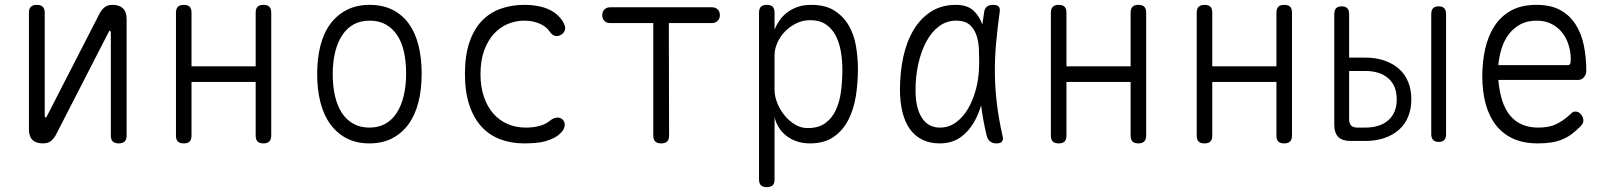

<svg xmlns="http://www.w3.org/2000/svg" viewBox="-20 -580 6640 790"><path d="M99 -48V-528Q99 -544 107 -552Q115 -560 131 -560Q148 -560 156 -552Q164 -544 164 -528V-102Q166 -96 168 -96Q170 -96 170.5 -97.5Q171 -99 173 -102L388 -521Q397 -539 409.5 -549.5Q422 -560 443 -560Q471 -560 486 -545.5Q501 -531 501 -502V-22Q501 -6 493 2Q485 10 469 10Q452 10 444 2Q436 -6 436 -22V-448Q434 -454 432 -454Q430 -454 429.5 -452.5Q429 -451 427 -448L212 -29Q203 -11 190.5 -0.5Q178 10 157 10Q128 10 113.5 -4.5Q99 -19 99 -48Z M736 10Q719 10 711.5 2Q704 -6 704 -22V-528Q704 -544 712 -552Q720 -560 736 -560Q753 -560 760.5 -552Q768 -544 768 -528V-307H1032V-528Q1032 -544 1039.5 -552Q1047 -560 1064 -560Q1081 -560 1088.5 -552Q1096 -544 1096 -528V-22Q1096 -6 1088 2Q1080 10 1064 10Q1047 10 1039.5 2Q1032 -6 1032 -22V-243H768V-22Q768 -6 760.5 2Q753 10 736 10Z M1500 10Q1447 10 1407 -10.5Q1367 -31 1339.5 -68.5Q1312 -106 1298.5 -158.5Q1285 -211 1285 -275Q1285 -340 1298.5 -392.5Q1312 -445 1339.5 -482Q1367 -519 1407.5 -539.5Q1448 -560 1501 -560Q1555 -560 1595.5 -539.5Q1636 -519 1662.5 -482Q1689 -445 1702 -393Q1715 -341 1715 -277Q1715 -212 1701.5 -159Q1688 -106 1660.5 -68.5Q1633 -31 1593 -10.5Q1553 10 1500 10ZM1500 -55Q1537 -55 1565 -70.5Q1593 -86 1612 -115Q1631 -144 1641 -185.5Q1651 -227 1651 -277Q1651 -327 1642 -367Q1633 -407 1614 -435.5Q1595 -464 1567 -479.5Q1539 -495 1501 -495Q1463 -495 1435 -479.5Q1407 -464 1388 -435Q1369 -406 1359 -365.5Q1349 -325 1349 -275Q1349 -225 1358.5 -184.5Q1368 -144 1387 -115Q1406 -86 1434.5 -70.5Q1463 -55 1500 -55Z M1893 -277Q1893 -352 1911.5 -406Q1930 -460 1962.5 -494Q1995 -528 2040 -544Q2085 -560 2136 -560Q2170 -560 2196.5 -554.5Q2223 -549 2242 -539.5Q2261 -530 2274 -518Q2287 -506 2295 -493Q2309 -470 2304.5 -456.5Q2300 -443 2287 -436Q2274 -429 2262 -433Q2250 -437 2241 -451Q2230 -469 2202 -482Q2174 -495 2137 -495Q2102 -495 2069.5 -481.5Q2037 -468 2012 -440.5Q1987 -413 1972 -372Q1957 -331 1957 -275Q1957 -223 1971 -182Q1985 -141 2009.5 -113Q2034 -85 2068 -70Q2102 -55 2144 -55Q2176 -55 2202 -62.5Q2228 -70 2245 -85Q2256 -94 2270 -96Q2284 -98 2295 -88Q2300 -83 2302 -77Q2304 -71 2303.5 -64Q2303 -57 2299.5 -49.5Q2296 -42 2289 -35Q2277 -22 2261 -13.5Q2245 -5 2226 0.5Q2207 6 2184.5 8Q2162 10 2136 10Q2083 10 2038 -7Q1993 -24 1961 -59Q1929 -94 1911 -148Q1893 -202 1893 -277Z M2668 -485H2490Q2476 -485 2467 -494Q2458 -503 2458 -518Q2458 -532 2467 -541Q2476 -550 2490 -550H2910Q2924 -550 2933 -541Q2942 -532 2942 -518Q2942 -503 2932.5 -494Q2923 -485 2909 -485H2732L2733 -22Q2733 -6 2725 2Q2717 10 2701 10Q2684 10 2676 2Q2668 -6 2668 -22Z M3135 -560Q3152 -560 3159.5 -552Q3167 -544 3167 -527V-458Q3174 -476 3186 -494Q3198 -512 3216 -526.5Q3234 -541 3259 -550.5Q3284 -560 3318 -560Q3376 -560 3413 -536.5Q3450 -513 3472 -475.5Q3494 -438 3502 -390.5Q3510 -343 3510 -295Q3510 -239 3501.5 -185Q3493 -131 3471 -87.5Q3449 -44 3410.5 -17Q3372 10 3313 10Q3258 10 3218.5 -19Q3179 -48 3167 -98V158Q3167 174 3159.5 182Q3152 190 3135 190Q3118 190 3110.5 182Q3103 174 3103 158V-527Q3103 -544 3110.5 -552Q3118 -560 3135 -560ZM3314 -497Q3283 -497 3256.5 -484Q3230 -471 3210 -450.5Q3190 -430 3178.5 -404Q3167 -378 3167 -352V-209Q3167 -184 3178 -156.5Q3189 -129 3207.5 -106Q3226 -83 3250.5 -68Q3275 -53 3303 -53Q3348 -53 3376 -73.5Q3404 -94 3419.5 -128Q3435 -162 3440.5 -205Q3446 -248 3446 -292Q3446 -333 3439.5 -369.5Q3433 -406 3418 -434.5Q3403 -463 3377.5 -480Q3352 -497 3314 -497Z M3846 10Q3806 10 3775.5 -5Q3745 -20 3724.5 -48Q3704 -76 3693.5 -117.5Q3683 -159 3683 -212Q3683 -282 3696.5 -345Q3710 -408 3738.5 -456Q3767 -504 3810.5 -532Q3854 -560 3913 -560Q3960 -560 3986 -536Q4010 -513 4022 -479Q4025 -503 4029 -528Q4031 -545 4040.5 -552.5Q4050 -560 4066 -560Q4083 -560 4089.5 -552.5Q4096 -545 4093 -528Q4084 -463 4078.5 -402Q4073 -341 4073.5 -280Q4074 -219 4081.5 -155.5Q4089 -92 4105 -21Q4109 -6 4103 2Q4097 10 4080.5 10Q4064 10 4054 2Q4044 -6 4040 -21Q4024 -87 4017 -146Q4009 -119 3997 -95Q3975 -49 3938 -19.5Q3901 10 3846 10ZM3848 -55Q3884 -55 3913.5 -76.5Q3943 -98 3963.5 -133.5Q3984 -169 3996 -214Q4006 -253 4008 -294Q4008 -309 4009 -324Q4009 -345 4008 -367Q4008 -401 3999.5 -429.5Q3991 -458 3971.5 -476.5Q3952 -495 3914 -495Q3875 -495 3844 -472Q3813 -449 3791.5 -409Q3770 -369 3758.5 -317.5Q3747 -266 3747 -209Q3747 -136 3773 -95.5Q3799 -55 3848 -55Z M4336 10Q4319 10 4311.5 2Q4304 -6 4304 -22V-528Q4304 -544 4312 -552Q4320 -560 4336 -560Q4353 -560 4360.5 -552Q4368 -544 4368 -528V-307H4632V-528Q4632 -544 4639.5 -552Q4647 -560 4664 -560Q4681 -560 4688.5 -552Q4696 -544 4696 -528V-22Q4696 -6 4688 2Q4680 10 4664 10Q4647 10 4639.5 2Q4632 -6 4632 -22V-243H4368V-22Q4368 -6 4360.5 2Q4353 10 4336 10Z M4936 10Q4919 10 4911.5 2Q4904 -6 4904 -22V-528Q4904 -544 4912 -552Q4920 -560 4936 -560Q4953 -560 4960.5 -552Q4968 -544 4968 -528V-307H5232V-528Q5232 -544 5239.5 -552Q5247 -560 5264 -560Q5281 -560 5288.5 -552Q5296 -544 5296 -528V-22Q5296 -6 5288 2Q5280 10 5264 10Q5247 10 5239.5 2Q5232 -6 5232 -22V-243H4968V-22Q4968 -6 4960.5 2Q4953 10 4936 10Z M5531 -343H5597Q5641 -343 5676 -331Q5711 -319 5736 -297Q5761 -275 5774 -243Q5787 -211 5787 -171Q5787 -132 5774 -100Q5761 -68 5736 -46Q5711 -24 5676 -12Q5641 0 5597 0H5537Q5503 0 5486.5 -16.5Q5470 -33 5470 -67V-522Q5470 -538 5477.5 -546Q5485 -554 5501 -554Q5516 -554 5523.5 -546Q5531 -538 5531 -523ZM5531 -89Q5531 -72 5539.5 -63.5Q5548 -55 5565 -55H5597Q5658 -55 5692.5 -85.5Q5727 -116 5727 -171Q5727 -227 5692.5 -257.5Q5658 -288 5597 -288H5531ZM5930 -28Q5930 -12 5922.5 -4Q5915 4 5900 4Q5885 4 5877 -4Q5869 -12 5869 -28V-522Q5869 -538 5876.5 -546Q5884 -554 5900 -554Q5915 -554 5922.5 -546Q5930 -538 5930 -522Z M6462 -121Q6476 -121 6485.5 -109Q6495 -97 6495 -84Q6495 -78 6492 -72Q6489 -66 6482 -59Q6464 -41 6446.5 -28Q6429 -15 6408.5 -6.5Q6388 2 6363.5 6Q6339 10 6307 10Q6248 10 6205 -10Q6162 -30 6134 -66.5Q6106 -103 6092.5 -154Q6079 -205 6079 -266Q6079 -324 6090.5 -377Q6102 -430 6128 -471Q6154 -512 6196.5 -536Q6239 -560 6302 -560Q6361 -560 6400 -538.5Q6439 -517 6463 -479.5Q6487 -442 6497 -392.5Q6507 -343 6507 -288Q6507 -274 6497.5 -262.5Q6488 -251 6473 -251H6145Q6149 -204 6161 -166.5Q6173 -129 6193.5 -104.5Q6214 -80 6243 -67.5Q6272 -55 6309 -55Q6354 -55 6383 -69Q6412 -83 6438 -107Q6444 -113 6449 -117Q6454 -121 6462 -121ZM6145 -312H6432Q6437 -312 6440 -316.5Q6443 -321 6443 -338Q6443 -364 6435 -392Q6427 -420 6410 -443Q6393 -466 6366 -480.5Q6339 -495 6302 -495Q6263 -495 6235 -479.5Q6207 -464 6188 -439Q6169 -414 6158.5 -380.5Q6148 -347 6145 -312Z"/></svg>

Font: Maple Mono NL ExtraLight
Style: Regular
Weight: 275
Monospace: yes
Designer: subframe7536
Version: Version 7.000